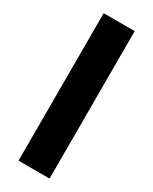

<svg xmlns="http://www.w3.org/2000/svg" viewBox="-198 -808 684 857"><g transform="rotate(30 144.0 -380.0)"><path d="M224 0V-760H64V0Z"/></g></svg>

Font: Noto Sans Myanmar UI SemiCondensed ExtraBold
Style: Regular
Weight: 800
Width: 4
Designer: Monotype Design Team
Foundry: Monotype Imaging Inc.
Version: Version 2.103